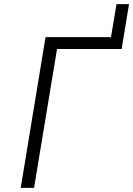

<svg xmlns="http://www.w3.org/2000/svg" viewBox="-20 -916 649 936"><path d="M81 0 202 -735H521L548 -896H609L573 -677H258L146 0Z"/></svg>

Font: Iosevka Light Extended
Style: Italic
Weight: 300
Width: 7
Italic angle: -9°
Monospace: yes
Designer: Belleve Invis
Foundry: Belleve Invis
Version: Version 32.5.0; ttfautohint (v1.8.4)